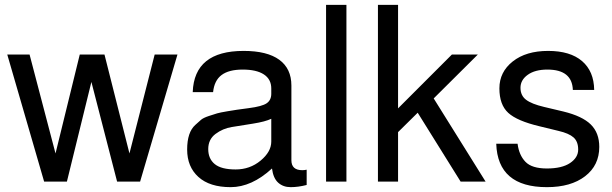

<svg xmlns="http://www.w3.org/2000/svg" viewBox="-20 -749 2526 792"><path d="M558 0H463L357 -411L256 0H162L10 -524H102L209 -116L309 -524H411L514 -116L618 -524H712Z M1099 -165V-259Q1074 -247 1023.5 -239Q973 -231 936 -225Q899 -219 869 -196.5Q839 -174 839 -134Q839 -94 866 -72Q893 -50 952 -50Q1011 -50 1055 -86.5Q1099 -123 1099 -165ZM775 -369Q781 -539 985 -539Q1082 -539 1132 -502.5Q1182 -466 1182 -396V-88Q1182 -47 1227 -47Q1236 -47 1245 -49V14Q1210 23 1179 23Q1148 23 1127.5 4.5Q1107 -14 1102 -54Q1018 23 931.5 23Q845 23 798.5 -19Q752 -61 752 -132Q752 -204 786 -234Q800 -247 809.5 -255Q819 -263 841.5 -270.5Q864 -278 876 -281.5Q888 -285 918 -290Q952 -296 1006.5 -303Q1061 -310 1080 -323Q1099 -336 1099 -362V-384Q1099 -422 1068.5 -442Q1038 -462 981 -462Q924 -462 894 -439.5Q864 -417 859 -369Z M1409 -729V0H1325V-729Z M1622 -729V-302L1844 -524H1951L1769 -343L1983 0H1880L1703 -284L1622 -204V0H1539V-729Z M2115 -156Q2121 -109 2147.5 -81.5Q2174 -54 2236 -54Q2298 -54 2331.5 -76.5Q2365 -99 2365 -132Q2365 -165 2346 -182Q2327 -199 2284 -209L2206 -228Q2113 -250 2076.5 -283.5Q2040 -317 2040 -384.5Q2040 -452 2095 -495.5Q2150 -539 2241 -539Q2332 -539 2381 -497Q2430 -455 2431 -378H2343Q2340 -462 2238 -462Q2187 -462 2157 -440.5Q2127 -419 2127 -387Q2127 -355 2150 -337.5Q2173 -320 2224 -308L2304 -289Q2382 -270 2417 -235.5Q2452 -201 2452 -143Q2452 -67 2393.5 -22Q2335 23 2236 23Q2033 23 2027 -156Z"/></svg>

Font: Autonym
Style: Regular
Weight: 500
Version: Version 1.0.20131126